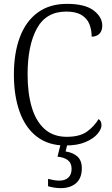

<svg xmlns="http://www.w3.org/2000/svg" viewBox="-20 -744 581 995"><path d="M319 10Q231 10 171.5 -35.5Q112 -81 82 -164Q52 -247 52 -358Q52 -469 83 -551.5Q114 -634 175.5 -679Q237 -724 327 -724Q420 -724 465 -690Q510 -656 510 -611Q510 -584 495 -569Q480 -554 455 -554Q455 -590 443 -619.5Q431 -649 402 -666.5Q373 -684 323 -684Q219 -684 171 -596Q123 -508 123 -358Q123 -261 144.5 -188.5Q166 -116 211 -75.5Q256 -35 326 -35Q394 -35 431.5 -62.5Q469 -90 491 -127Q506 -117 506 -95Q506 -75 485.5 -50.5Q465 -26 423.5 -8Q382 10 319 10ZM294 231Q280 231 262.5 228.5Q245 226 229 221V183Q245 187 259.5 189.5Q274 192 288 192Q317 192 334 176.5Q351 161 351 131Q351 101 331.5 86Q312 71 278 68L297 -9H332L320 41Q357 46 380.5 66.5Q404 87 404 128Q404 179 374.5 205Q345 231 294 231Z"/></svg>

Font: Noto Serif SemiCondensed Light
Style: Regular
Weight: 300
Width: 4
Designer: Monotype Design Team
Foundry: Monotype Imaging Inc.
Version: Version 2.013